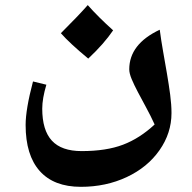

<svg xmlns="http://www.w3.org/2000/svg" viewBox="-20 -390 750 750"><path d="M295.9 339.8Q190.4 339.8 135.3 278.1Q80.1 216.3 80.1 98.1Q80.1 37.1 108.9 -71.8L161.1 -59.1Q145 -4.9 145 34.2Q145 118.7 182.6 159.4Q220.2 200.2 298.8 200.2Q395 200.2 460.4 175.3Q525.9 150.4 584 96.2Q568.4 62 550.8 29.8Q533.2 -2.4 518.6 -30.3Q503.9 -58.1 494.4 -80.8Q484.9 -103.5 484.9 -119.1Q484.9 -217.8 604 -273.9Q609.4 -232.4 617.2 -188.5Q625 -144.5 632.3 -101.8Q639.6 -59.1 644.8 -19.8Q649.9 19.5 649.9 51.8Q649.9 129.9 603 196.8Q556.2 263.7 474.9 301.8Q393.6 339.8 295.9 339.8ZM421.9 -271.5Q386.2 -218.8 324.7 -161.1Q251.5 -221.7 217.8 -260.3Q288.6 -331.1 322.8 -370.1Q363.3 -324.2 421.9 -271.5Z"/></svg>

Font: Droid Arabic Naskh
Style: Bold
Weight: 700
Designer: Pascal Zoghbi
Foundry: Ascender Corporation
Version: Version 1.00